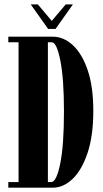

<svg xmlns="http://www.w3.org/2000/svg" viewBox="-20 -870 479 890"><path d="M18.5 0V-26H66V-674H18.5V-700H224.5Q274.5 -700 317.2 -661Q360 -622 386.2 -545.5Q412.5 -469 412.5 -355.5Q412.5 -241 386 -161.5Q359.5 -82 316.8 -41Q274 0 224.5 0ZM202 -26H217.5Q241.5 -26 259 -110.5Q276.5 -195 276.5 -355.5Q276.5 -503.5 259.8 -588.8Q243 -674 220 -674H202ZM203 -736 122.5 -849.5H155.5L220 -773L284.5 -849.5H318L237.5 -736Z"/></svg>

Font: Imbue 50pt ExtraBold
Style: Regular
Weight: 800
Designer: Tyler Finck
Foundry: Etcetera Type Company
Version: Version 1.102; ttfautohint (v1.8.3)